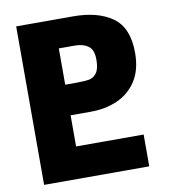

<svg xmlns="http://www.w3.org/2000/svg" viewBox="-82 -795 763 865"><g transform="rotate(-10 300.0 -362.5)"><path d="M50 -725H311Q423.5 -725 490.2 -677.5Q557 -630 557 -515Q557 -437 523.8 -386.2Q490.5 -335.5 435.8 -311.8Q381 -288 315 -288H222V-145.5H531V0H50ZM380 -515Q380 -560.5 356.5 -577.2Q333 -594 296 -594H222V-428H274Q312 -428 332.2 -431.8Q352.5 -435.5 366.2 -454.5Q380 -473.5 380 -515Z"/></g></svg>

Font: JuliaMono Black
Style: Regular
Weight: 900
Monospace: yes
Designer: cormullion
Foundry: corm
Version: Version 0.054; ttfautohint (v1.8.4)